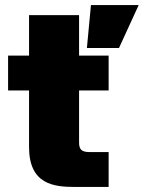

<svg xmlns="http://www.w3.org/2000/svg" viewBox="-20 -740 569 760"><path d="M95 -680V-520H12V-382H95V-158C95 -10 193 0 277 0H410V-138H335C300 -138 293 -151 293 -177V-382H410V-520H293V-680ZM324 -550H451L529 -720H340Z"/></svg>

Font: Aspekta 950
Style: Regular
Weight: 950
Designer: Ivo Dolenc
Version: Version 2.000